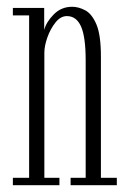

<svg xmlns="http://www.w3.org/2000/svg" viewBox="-20 -547 381 567"><path d="M18 0V-22H66V-501.5H18V-523.5H110.5V-458.5Q116.5 -482 138.8 -504.5Q161 -527 193 -527Q212 -527 231.8 -516.5Q251.5 -506 264.8 -474.8Q278 -443.5 278 -380.5V-22H325V0H188.5V-22H233V-368.5Q233 -438.5 219.2 -469Q205.5 -499.5 177.5 -499.5Q159 -499.5 144 -480.8Q129 -462 120 -436.8Q111 -411.5 111 -391.5V-22H155.5V0Z"/></svg>

Font: Imbue 50pt ExtraLight
Style: Regular
Weight: 200
Designer: Tyler Finck
Foundry: Etcetera Type Company
Version: Version 1.102; ttfautohint (v1.8.3)